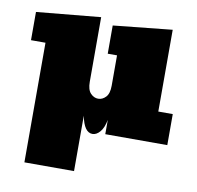

<svg xmlns="http://www.w3.org/2000/svg" viewBox="-81 -616 916 893"><g transform="rotate(10 377.5 -169.5)"><path d="M91.3 194.3V-370.6H22.9V-503.9L325.7 -532.7V-227.5Q325.7 -189.9 341.6 -173.3Q357.4 -156.7 377.4 -156.7Q397.5 -156.7 413.3 -173.3Q429.2 -189.9 429.2 -227.5V-370.6H385.3V-503.9L663.6 -532.7V-146.5H731.9V0H439V-67.4Q431.6 -28.8 415 -9.8Q398.4 9.3 379.9 9.3Q340.3 9.3 325.7 -67.4V194.3Z"/></g></svg>

Font: Bevan
Style: Regular
Weight: 400
Designer: Vernon Adams
Foundry: Vernon Adams
Version: Version 2.100; ttfautohint (v1.8.3)